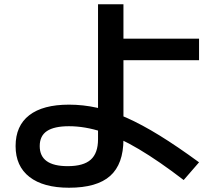

<svg xmlns="http://www.w3.org/2000/svg" viewBox="-20 -826 1040 899"><path d="M303 53Q183 53 118 2.5Q53 -48 53 -142Q53 -237 117 -286.5Q181 -336 303 -336Q369 -336 434.5 -321.5Q500 -307 572 -275Q644 -243 727.5 -191.5Q811 -140 912 -66L840 17Q724 -72 630.5 -127.5Q537 -183 457 -209Q377 -235 303 -235Q234 -235 200 -212.5Q166 -190 166 -142Q166 -48 297 -48Q371 -48 405 -78.5Q439 -109 439 -174V-806H558V-645H912V-544H558V-174Q558 -58 496 -2.5Q434 53 303 53Z"/></svg>

Font: M PLUS 1 Thin SemiBold
Style: Regular
Weight: 600
Version: Version 1.001